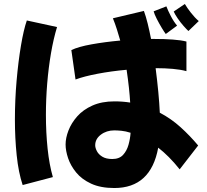

<svg xmlns="http://www.w3.org/2000/svg" viewBox="-20 -888 1040 966"><path d="M928 -732Q919 -740 903.5 -757.5Q888 -775 874 -795.5Q860 -816 854 -830L910 -868Q921 -849 940.5 -824Q960 -799 980 -782ZM814 -717Q807 -726 794 -747.5Q781 -769 769 -792.5Q757 -816 753 -831L817 -856Q825 -835 839.5 -807Q854 -779 871 -759ZM555 58Q486 58 438.5 36Q391 14 363 -20.5Q335 -55 322.5 -92.5Q310 -130 310 -161Q310 -194 324.5 -231.5Q339 -269 368.5 -302.5Q398 -336 445 -357Q492 -378 556 -378Q597 -378 635 -372Q633 -406 628.5 -448Q624 -490 617 -537Q540 -530 471.5 -517Q403 -504 360 -488L339 -636Q374 -653 441 -665Q508 -677 585 -684Q577 -712 568 -740.5Q559 -769 548 -796L704 -833Q714 -806 723 -769.5Q732 -733 740 -692H757Q807 -692 849 -689Q891 -686 918 -679V-530Q889 -538 849.5 -541.5Q810 -545 765 -545H763Q771 -483 776.5 -425Q782 -367 784 -321Q841 -291 888.5 -248Q936 -205 977 -156L884 -36Q856 -71 829 -98Q802 -125 776 -145Q739 58 555 58ZM94 43Q73 -20 64 -106.5Q55 -193 55 -286Q55 -385 63.5 -482Q72 -579 85.5 -659Q99 -739 115 -785L267 -752Q249 -693 236.5 -620Q224 -547 217.5 -468Q211 -389 211 -310Q211 -221 219.5 -140Q228 -59 246 3ZM459 -157Q459 -144 467.5 -127.5Q476 -111 495 -99.5Q514 -88 545 -88Q580 -88 599 -108.5Q618 -129 626.5 -159.5Q635 -190 637 -220Q612 -228 591 -230Q570 -232 555 -232Q516 -232 487.5 -210.5Q459 -189 459 -157Z"/></svg>

Font: Mochiy Pop One
Style: Regular
Weight: 400
Designer: FONTDASU
Foundry: FONTDASU / Google Inc. / Adobe
Version: Version 2.000